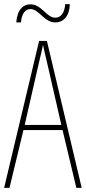

<svg xmlns="http://www.w3.org/2000/svg" viewBox="-20 -913 417 933"><path d="M59 -804H82C85 -849 105 -869 128 -869C170 -869 194 -804 249 -804C286 -804 318 -832 319 -893H297C294 -851 276 -827 249 -827C205 -827 183 -892 128 -892C93 -892 64 -867 59 -804ZM351 0H377L208 -714H170L0 0H26L94 -281H284ZM208 -612 278 -306H100L170 -612C178 -646 183 -666 189 -695C195 -666 200 -645 208 -612Z"/></svg>

Font: Noto Sans Khmer UI ExtraCondensed Thin
Style: Regular
Weight: 100
Width: 2
Designer: Danh Hong and the Monotype Design Team
Foundry: Monotype Imaging Inc.
Version: Version 2.002